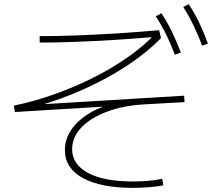

<svg xmlns="http://www.w3.org/2000/svg" viewBox="-20 -875 1040 929"><path d="M622 34Q468 34 381 -13.5Q294 -61 294 -149Q294 -203 326.5 -249.5Q359 -296 418.5 -330.5Q478 -365 556 -382L563 -364L52 -333L47 -364Q149 -385 249 -421Q349 -457 440 -503.5Q531 -550 606 -603.5Q681 -657 733 -714L738 -697Q644 -689 543 -682.5Q442 -676 346.5 -672.5Q251 -669 172 -669V-700Q250 -700 347 -703.5Q444 -707 548 -713.5Q652 -720 750 -729L759 -691Q695 -624 599.5 -560.5Q504 -497 389 -445Q274 -393 152 -359L142 -368L871 -412L873 -381L678 -370Q575 -364 496 -334Q417 -304 373 -257.5Q329 -211 329 -153Q329 -80 405.5 -38.5Q482 3 623 3Q661 3 697.5 0Q734 -3 765 -10L770 22Q738 28 700 31Q662 34 622 34ZM826 -610Q804 -668 782 -712Q760 -756 734 -796L761 -811Q790 -767 812 -721Q834 -675 855 -621ZM958 -654Q936 -712 914.5 -756Q893 -800 867 -841L893 -855Q922 -811 944 -765Q966 -719 986 -664Z"/></svg>

Font: M PLUS 2 Thin ExtraLight
Style: Regular
Weight: 250
Version: Version 1.001